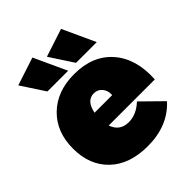

<svg xmlns="http://www.w3.org/2000/svg" viewBox="-217 -910 1048 1048"><g transform="rotate(-45 307.0 -386.0)"><path d="M297 -591H137L48 -727L210 -780ZM518 -591H358L269 -727L431 -780ZM307 -555Q450 -555 528.5 -465Q607 -375 598 -223H242Q265 -158 333 -158Q392 -158 444 -207L561 -92Q470 8 313 8Q174 8 94.5 -67.5Q15 -143 15 -271Q15 -400 95 -477.5Q175 -555 307 -555ZM373 -327Q375 -361 356.5 -383Q338 -405 309 -405Q252 -405 237 -327Z"/></g></svg>

Font: MontserratBlack
Style: Regular
Weight: 900
Designer: Julieta Ulanovsky
Foundry: Julieta Ulanovsky
Version: Version 4.000